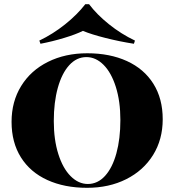

<svg xmlns="http://www.w3.org/2000/svg" viewBox="-20 -874 825 908"><path d="M35.2 0ZM618.2 -682.1 613.3 -667Q544.9 -677.7 478.3 -694.6Q411.6 -711.4 372.1 -728Q338.9 -711.4 283.2 -694.6Q227.5 -677.7 171.4 -667L166 -682.1Q229.5 -712.4 287.4 -758.5Q345.2 -804.7 383.3 -854H401.4Q437 -806.2 495.1 -759.5Q553.2 -712.9 618.2 -682.1ZM749.5 -310.1Q749.5 -214.4 703.9 -140.9Q658.2 -67.4 576.9 -26.6Q495.6 14.2 391.6 14.2Q284.7 14.2 203.9 -22.7Q123 -59.6 78.9 -129.9Q34.7 -200.2 34.7 -297.9Q34.7 -393.6 80.1 -467.3Q125.5 -541 207 -581.5Q288.6 -622.1 392.6 -622.1Q499.5 -622.1 580.3 -585.2Q661.1 -548.3 705.3 -478Q749.5 -407.7 749.5 -310.1ZM234.4 -301.8Q234.4 -212.9 255.9 -145.3Q277.3 -77.6 314.2 -40.8Q351.1 -3.9 395.5 -3.9Q441.9 -3.9 476.8 -42.2Q511.7 -80.6 530.5 -149.2Q549.3 -217.8 549.3 -306.2Q549.3 -395 527.8 -462.9Q506.3 -530.8 469.7 -567.4Q433.1 -604 388.7 -604Q342.3 -604 307.4 -565.7Q272.5 -527.3 253.4 -458.7Q234.4 -390.1 234.4 -301.8Z"/></svg>

Font: TypoPRO Playfair Display SC
Style: Regular
Weight: 900
Designer: Claus Eggers Sørensen
Foundry: Claus Eggers Sørensen
Version: Version 1.004;PS 001.004;hotconv 1.0.70;makeotf.lib2.5.58329